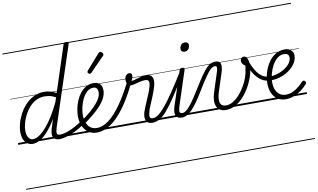

<svg xmlns="http://www.w3.org/2000/svg" viewBox="-130 -1300 3456 2086"><g transform="rotate(-10 1598.5 -257.5)"><path d="M157 17Q124 17 98.5 -1Q73 -19 59 -52.5Q45 -86 45 -131Q45 -177 59.5 -229.5Q74 -282 102 -333.5Q130 -385 170.5 -427Q211 -469 263 -494Q315 -519 377 -519Q408 -519 443 -509.5Q478 -500 508 -482L674 -990Q678 -1002 685 -1006.5Q692 -1011 705 -1011Q723 -1011 728 -1004Q733 -997 729 -985L444 -117Q429 -71 433 -51Q437 -31 468 -31Q477 -31 480.5 -23.5Q484 -16 482.5 -7Q481 2 474 9.5Q467 17 455 17Q426 17 408 7Q390 -3 383 -20.5Q376 -38 378 -62.5Q380 -87 389 -116L420 -213Q373 -134 327.5 -83Q282 -32 239.5 -7.5Q197 17 157 17ZM171 -33Q210 -33 259.5 -72.5Q309 -112 365 -191Q421 -270 477 -387L494 -437Q456 -458 425.5 -463.5Q395 -469 369 -469Q320 -469 278 -447.5Q236 -426 203.5 -390Q171 -354 148 -309.5Q125 -265 113 -220Q101 -175 101 -136Q101 -106 109 -82.5Q117 -59 132.5 -46Q148 -33 171 -33ZM0 486H632V496H0ZM0 -20H632V0H0ZM0 -505H632V-500H0ZM0 -1006H632V-996H0Z M452 17Q440 17 436 9.5Q432 2 435 -7Q438 -16 446.5 -23.5Q455 -31 468 -31Q511 -31 573 -56Q635 -81 713 -133Q720 -137 726 -134Q732 -131 735.5 -123Q739 -115 738 -107Q737 -99 729 -93Q670 -54 618 -29.5Q566 -5 524.5 6Q483 17 452 17ZM632 486V496ZM632 -20V0ZM632 -505V-500ZM632 -1006V-996Z M711 -130Q728 -140 744 -152Q760 -164 777 -176Q834 -220 874.5 -260.5Q915 -301 937 -339.5Q959 -378 959 -413Q959 -438 947 -454Q935 -470 910 -470Q899 -470 894.5 -477Q890 -484 892 -494Q894 -504 901.5 -511.5Q909 -519 922 -519Q951 -519 971.5 -507.5Q992 -496 1003 -475Q1014 -454 1014 -423Q1014 -378 989 -332Q964 -286 916 -237Q868 -188 798 -136Q781 -124 764.5 -112Q748 -100 731 -89ZM632 486H1076V496H632ZM632 -20H1076V0H632ZM632 -505H1076V-500H632ZM632 -1006H1076V-996H632Z M866 17Q831 17 803 6Q775 -5 754 -25Q733 -45 719 -71.5Q705 -98 698 -130Q691 -162 691 -197Q691 -234 700 -277.5Q709 -321 727 -364Q745 -407 772.5 -441.5Q800 -476 837.5 -497.5Q875 -519 922 -519Q933 -519 937.5 -511.5Q942 -504 940 -494Q938 -484 930.5 -477Q923 -470 910 -470Q869 -470 838 -441.5Q807 -413 786.5 -369.5Q766 -326 756 -280Q746 -234 746 -197Q746 -164 753.5 -134.5Q761 -105 776.5 -81.5Q792 -58 817 -45Q842 -32 877 -32Q938 -32 1003.5 -80.5Q1069 -129 1138 -224.5Q1207 -320 1278 -460Q1281 -466 1289 -466.5Q1297 -467 1304.5 -462.5Q1312 -458 1316 -451Q1320 -444 1316 -435Q1242 -284 1167 -183.5Q1092 -83 1016.5 -33Q941 17 866 17ZM1076 486H1089V496H1076ZM1076 -20H1089V0H1076ZM1076 -505H1089V-500H1076ZM1076 -1006H1089V-996H1076Z M900 -625Q894 -625 885.5 -632Q877 -639 877 -646Q877 -650 878.5 -654Q880 -658 884 -663L1028 -827Q1033 -834 1038 -837Q1043 -840 1048 -840Q1055 -840 1063 -835Q1071 -830 1076 -822.5Q1081 -815 1081 -808Q1081 -803 1079.5 -799.5Q1078 -796 1073 -792L918 -634Q908 -625 900 -625Z M1477 17Q1448 17 1431 5.5Q1414 -6 1407 -25Q1400 -44 1402 -67.5Q1404 -91 1411 -115Q1418 -135 1430.5 -166Q1443 -197 1459 -233.5Q1475 -270 1489.5 -306.5Q1504 -343 1513 -374Q1525 -416 1517 -434.5Q1509 -453 1480 -453Q1451 -453 1419.5 -445.5Q1388 -438 1359.5 -430.5Q1331 -423 1309 -423Q1298 -423 1289 -431Q1280 -439 1275 -454Q1270 -469 1269 -491Q1269 -510 1275.5 -525Q1282 -540 1294 -549Q1306 -558 1323 -558Q1335 -558 1342.5 -549Q1350 -540 1350 -526Q1350 -517 1346.5 -503.5Q1343 -490 1331 -469Q1349 -471 1369 -477Q1389 -483 1410.5 -489Q1432 -495 1454.5 -499.5Q1477 -504 1499 -504Q1530 -504 1548.5 -489.5Q1567 -475 1571.5 -445.5Q1576 -416 1564 -372Q1556 -342 1542 -304.5Q1528 -267 1512 -229.5Q1496 -192 1483 -160.5Q1470 -129 1465 -109Q1454 -71 1458 -51Q1462 -31 1490 -31Q1500 -31 1503.5 -23.5Q1507 -16 1505.5 -7Q1504 2 1497 9.5Q1490 17 1477 17ZM1088 486H1656V496H1088ZM1088 -20H1656V0H1088ZM1088 -505H1656V-500H1088ZM1088 -1006H1656V-996H1088Z M1477 17Q1466 17 1461 9.5Q1456 2 1457.5 -7Q1459 -16 1467.5 -23.5Q1476 -31 1491 -31Q1519 -31 1552 -54.5Q1585 -78 1628.5 -130Q1672 -182 1730 -267Q1788 -352 1865 -476Q1871 -486 1880.5 -485Q1890 -484 1895.5 -476Q1901 -468 1895 -459Q1810 -318 1749 -225.5Q1688 -133 1642 -80Q1596 -27 1557 -5Q1518 17 1477 17ZM1655 486V496ZM1655 -20V0ZM1655 -505V-500ZM1655 -1006V-996Z M1804 17Q1776 17 1759.5 7Q1743 -3 1736 -21Q1729 -39 1731.5 -63.5Q1734 -88 1743 -117L1867 -494Q1871 -506 1877 -510.5Q1883 -515 1896 -515Q1913 -515 1919 -508.5Q1925 -502 1921 -491L1799 -118Q1784 -72 1786.5 -51.5Q1789 -31 1817 -31Q1828 -31 1832.5 -23.5Q1837 -16 1835 -7Q1833 2 1825.5 9.5Q1818 17 1804 17ZM1957 -683Q1939 -683 1927.5 -692Q1916 -701 1916 -719Q1916 -743 1931 -762.5Q1946 -782 1974 -782Q1991 -782 2002.5 -773Q2014 -764 2014 -745Q2014 -722 1999 -702.5Q1984 -683 1957 -683ZM1656 486H1981V496H1656ZM1656 -20H1981V0H1656ZM1656 -505H1981V-500H1656ZM1656 -1006H1981V-996H1656Z M1803 17Q1792 17 1788 9.5Q1784 2 1786.5 -7Q1789 -16 1797 -23.5Q1805 -31 1817 -31Q1835 -31 1856 -46Q1877 -61 1902 -91Q1927 -121 1956.5 -165Q1986 -209 2022 -267Q2072 -349 2107 -399Q2142 -449 2168 -475Q2194 -501 2217 -510Q2240 -519 2265 -519Q2275 -519 2277 -511.5Q2279 -504 2275.5 -495Q2272 -486 2266 -478.5Q2260 -471 2254 -471Q2239 -471 2224.5 -464.5Q2210 -458 2190.5 -436.5Q2171 -415 2140.5 -371Q2110 -327 2064 -252Q2019 -176 1982.5 -124Q1946 -72 1915.5 -41.5Q1885 -11 1858 3Q1831 17 1803 17ZM1981 486H2081V496H1981ZM1981 -20H2081V0H1981ZM1981 -505H2081V-500H1981ZM1981 -1006H2081V-996H1981Z M2288 19Q2249 19 2223.5 2.5Q2198 -14 2186.5 -42.5Q2175 -71 2177 -109.5Q2179 -148 2194 -193L2263 -407Q2273 -439 2271 -455Q2269 -471 2251 -471Q2241 -471 2237 -478.5Q2233 -486 2235 -495Q2237 -504 2244.5 -511.5Q2252 -519 2264 -519Q2288 -519 2302 -510.5Q2316 -502 2321 -485.5Q2326 -469 2323.5 -446.5Q2321 -424 2313 -396L2247 -193Q2236 -159 2232 -129.5Q2228 -100 2232.5 -77.5Q2237 -55 2253.5 -42.5Q2270 -30 2301 -30Q2338 -30 2375.5 -52.5Q2413 -75 2446.5 -112.5Q2480 -150 2507.5 -196Q2535 -242 2552 -290Q2569 -338 2573 -381Q2575 -390 2577 -399.5Q2579 -409 2578 -419Q2558 -432 2548.5 -447Q2539 -462 2539 -478Q2539 -495 2550.5 -507Q2562 -519 2578 -519Q2590 -519 2599.5 -511.5Q2609 -504 2615.5 -490Q2622 -476 2625 -457.5Q2628 -439 2628 -418Q2628 -369 2611 -310.5Q2594 -252 2563 -194Q2532 -136 2489.5 -87.5Q2447 -39 2396 -10Q2345 19 2288 19ZM2081 486H2685V496H2081ZM2081 -20H2685V0H2081ZM2081 -505H2685V-500H2081ZM2081 -1006H2685V-996H2081Z M2813 -215Q2760 -215 2717 -245Q2674 -275 2640.5 -329.5Q2607 -384 2581 -455Q2576 -469 2583.5 -476Q2591 -483 2601.5 -482Q2612 -481 2617 -469Q2639 -408 2667 -360.5Q2695 -313 2731 -286Q2767 -259 2813 -259Q2822 -259 2827 -252.5Q2832 -246 2832 -237Q2832 -228 2827 -221.5Q2822 -215 2813 -215ZM2685 486H2710V496H2685ZM2685 -20H2710V0H2685ZM2685 -505H2710V-500H2685ZM2685 -1006H2710V-996H2685Z M2948 17Q2897 17 2859 -8.5Q2821 -34 2800.5 -80Q2780 -126 2780 -188Q2780 -242 2796 -299.5Q2812 -357 2843.5 -407Q2875 -457 2922.5 -488Q2970 -519 3033 -519Q3052 -519 3068.5 -513Q3085 -507 3097.5 -496Q3110 -485 3117 -470Q3124 -455 3124 -437Q3124 -392 3097.5 -350.5Q3071 -309 3025 -276.5Q2979 -244 2920.5 -227Q2862 -210 2798 -214V-257Q2839 -253 2886 -264.5Q2933 -276 2974 -299.5Q3015 -323 3041 -355.5Q3067 -388 3067 -424Q3067 -447 3053 -458.5Q3039 -470 3014 -470Q2971 -470 2937.5 -442Q2904 -414 2881 -370.5Q2858 -327 2846 -279Q2834 -231 2834 -191Q2834 -142 2849 -106Q2864 -70 2892 -51Q2920 -32 2960 -32Q3001 -32 3038 -49.5Q3075 -67 3105 -93Q3135 -119 3156 -141Q3164 -150 3173 -149Q3182 -148 3188 -141Q3195 -135 3196.5 -127.5Q3198 -120 3191 -109Q3163 -77 3125 -48Q3087 -19 3042 -1Q2997 17 2948 17ZM2710 486H3185V496H2710ZM2710 -20H3185V0H2710ZM2710 -505H3185V-500H2710ZM2710 -1006H3185V-996H2710Z"/></g></svg>

Font: Playwrite CA Guides
Style: Regular
Weight: 400
Designer: Veronika Burian, José Scaglione
Foundry: TypeTogether
Version: Version 1.003